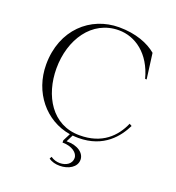

<svg xmlns="http://www.w3.org/2000/svg" viewBox="-162 -843 1086 1186"><g transform="rotate(20 381.5 -250.0)"><path d="M418 -715C231 -715 72 -575 72 -345C72 -163 191 -17 357 10L332 59V74C395 74 435 105 435 139C435 176 401 199 359 199C338 199 317 193 299 180L291 194C311 209 337 215 364 215C420 215 473 186 473 136C473 95 430 57 353 58L376 12C388 13 401 14 414 14C582 14 660 -91 698 -168L682 -177C642 -85 563 -3 414 -4C234 -4 140 -166 140 -344C140 -533 246 -697 423 -697C531 -697 637 -623 677 -470H687L665 -637C613 -681 529 -715 418 -715Z"/></g></svg>

Font: Sprat Light
Style: Regular
Weight: 300
Designer: Ethan Nakache
Foundry: Collletttivo
Version: Version 2.000;Glyphs 3.2 (3217)